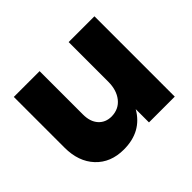

<svg xmlns="http://www.w3.org/2000/svg" viewBox="-124 -722 911 911"><g transform="rotate(-45 331.5 -266.0)"><path d="M53 -199V-539H226V-248Q226 -200 250.5 -172.5Q275 -145 316 -145Q365 -146 393 -181.5Q421 -217 421 -273V-539H594V0H421V-89Q366 7 246 7Q158 7 105.5 -49Q53 -105 53 -199Z"/></g></svg>

Font: Trueno
Style: Bd
Weight: 700
Designer: Julieta Ulanovsky
Foundry: Julieta Ulanovsky
Version: Version 3.001b